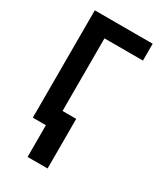

<svg xmlns="http://www.w3.org/2000/svg" viewBox="-225 -804 950 1106"><g transform="rotate(30 250.0 -251.5)"><path d="M285 211V-119H194V-602H450V-714H65V0H152V211Z"/></g></svg>

Font: Noto Sans Mono UI Condensed
Style: Bold
Weight: 700
Width: 3
Designer: Monotype Design team
Foundry: Monotype Imaging Inc.
Version: 1.000